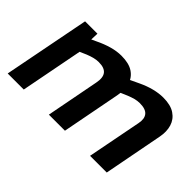

<svg xmlns="http://www.w3.org/2000/svg" viewBox="-77 -790 1065 1065"><g transform="rotate(45 455.0 -258.0)"><path d="M21 0 120 -508H217L214 -425L180 -445L243 -474Q284 -494 323 -505Q362 -516 398 -516Q457 -516 490.5 -493.5Q524 -471 535 -432Q546 -393 536 -343L470 0H344L404 -312Q413 -357 396 -379.5Q379 -402 334 -402Q315 -402 296 -397Q277 -392 257 -384L218 -367L147 0ZM667 0 729 -319Q737 -359 719.5 -380.5Q702 -402 656 -402Q637 -402 618.5 -397Q600 -392 580 -384L531 -363L507 -445L579 -479Q617 -497 654.5 -506.5Q692 -516 726 -516Q784 -516 817.5 -493.5Q851 -471 862.5 -433.5Q874 -396 865 -349L798 0Z"/></g></svg>

Font: REM Medium
Style: Italic
Weight: 500
Italic angle: -11°
Designer: Octavio Pardo
Foundry: Ashler Design
Version: Version 1.005;gftools[0.9.28]